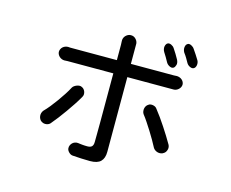

<svg xmlns="http://www.w3.org/2000/svg" viewBox="-115 -980 1431 1191"><g transform="rotate(15 600.0 -384.5)"><path d="M598 -774Q608 -774 616 -770Q624 -766 630.5 -758.5Q637 -751 640 -742Q643 -733 642 -723V-602H918Q926 -602 937 -603Q945 -603 954 -600Q963 -597 970 -591Q977 -585 981 -577Q985 -569 985 -560.5Q985 -552 981 -544Q977 -536 970.5 -530Q964 -524 956 -520.5Q948 -517 939 -517H642V-37Q642 4 621 25Q600 46 552 46Q528 46 497.5 44.5Q467 43 440 41Q427 40 415.5 28.5Q404 17 403 5V4Q402 -6 406 -15Q410 -24 416.5 -30.5Q423 -37 432.5 -40.5Q442 -44 452 -43Q461 -42 468 -41Q475 -40 481.5 -39.5Q488 -39 495.5 -38.5Q503 -38 513 -38Q533 -38 542 -47Q551 -56 551 -76Q551 -89 551.5 -123Q552 -157 552 -201V-517H258Q248 -517 238 -516Q229 -516 220.5 -519.5Q212 -523 205.5 -529Q199 -535 195 -543Q191 -551 191 -559Q191 -568 195 -576.5Q199 -585 206 -591Q213 -597 221.5 -600Q230 -603 239 -603Q244 -603 246 -602.5Q248 -602 252 -602H552V-700Q552 -705 551.5 -711Q551 -717 551 -723Q550 -732 553 -741.5Q556 -751 562.5 -758Q569 -765 577.5 -769.5Q586 -774 595 -774ZM387 -384Q394 -381 399.5 -374Q405 -367 407.5 -359Q410 -351 409.5 -342.5Q409 -334 404 -326Q390 -301 371.5 -273Q353 -245 333.5 -217.5Q314 -190 294.5 -164.5Q275 -139 257 -118Q253 -113 246 -109.5Q239 -106 231.5 -105Q224 -104 216 -105.5Q208 -107 203 -111L199 -113Q192 -118 187.5 -126.5Q183 -135 182 -144.5Q181 -154 183.5 -163Q186 -172 192 -180Q210 -198 228.5 -221Q247 -244 264.5 -268.5Q282 -293 298 -317.5Q314 -342 326 -365Q330 -372 337.5 -377Q345 -382 353 -385Q361 -388 369.5 -388.5Q378 -389 385 -385ZM815 -387Q827 -393 843 -389.5Q859 -386 867 -374Q883 -354 900.5 -329.5Q918 -305 935 -279Q952 -253 968 -227.5Q984 -202 997 -179Q1001 -172 1002 -163.5Q1003 -155 1000.5 -146.5Q998 -138 993.5 -131.5Q989 -125 982 -121L975 -117Q968 -114 959.5 -113.5Q951 -113 942.5 -115.5Q934 -118 926.5 -123.5Q919 -129 915 -136Q904 -157 890 -181.5Q876 -206 860.5 -230.5Q845 -255 829.5 -278.5Q814 -302 799 -321Q794 -328 792.5 -338Q791 -348 793 -357Q795 -366 800 -373.5Q805 -381 813 -385ZM831 -784Q840 -788 853 -782Q866 -776 873 -765Q883 -751 893 -734Q903 -717 912 -701Q916 -693 917.5 -684.5Q919 -676 917 -669Q915 -662 911.5 -656Q908 -650 902 -647Q892 -642 877.5 -649.5Q863 -657 856 -670Q849 -683 840 -698.5Q831 -714 823 -726Q818 -734 816 -743.5Q814 -753 815.5 -761Q817 -769 821 -775.5Q825 -782 831 -784ZM952 -813Q961 -817 974 -810.5Q987 -804 994 -793Q1004 -779 1015 -762Q1026 -745 1035 -730Q1039 -723 1040 -714.5Q1041 -706 1039.5 -698.5Q1038 -691 1034.5 -685.5Q1031 -680 1025 -677Q1015 -672 1000.5 -679Q986 -686 979 -699Q972 -712 963 -727Q954 -742 944 -755Q934 -772 936.5 -789.5Q939 -807 952 -813Z"/></g></svg>

Font: Maple Mono NF CN
Style: Regular
Weight: 400
Monospace: yes
Designer: subframe7536
Version: Version 7.000